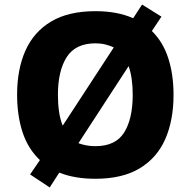

<svg xmlns="http://www.w3.org/2000/svg" viewBox="-20 -774 836 842"><path d="M741 -358Q741 -247 705 -164.5Q669 -82 593 -36Q517 10 398 10Q307 10 240 -17L198 48L112 -9L155 -72Q103 -121 79 -194Q55 -267 55 -359Q55 -470 91.5 -552Q128 -634 204 -679.5Q280 -725 399 -725Q495 -725 564 -694L603 -754L688 -701L646 -638Q695 -590 718 -518.5Q741 -447 741 -358ZM234 -358Q234 -318 239 -284Q244 -250 255 -223L479 -566Q462 -574 442 -579Q422 -584 399 -584Q311 -584 272.5 -523.5Q234 -463 234 -358ZM562 -358Q562 -434 544 -484L324 -146Q340 -140 358.5 -136.5Q377 -133 398 -133Q487 -133 524.5 -193Q562 -253 562 -358Z"/></svg>

Font: Noto Sans Kannada ExtraBold
Style: Regular
Weight: 800
Designer: Jelle Bosma - Monotype Design Team
Foundry: Monotype Imaging Inc.
Version: Version 2.005; ttfautohint (v1.8.4.7-5d5b)